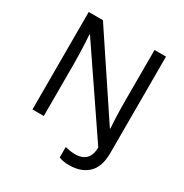

<svg xmlns="http://www.w3.org/2000/svg" viewBox="-202 -871 1165 1218"><g transform="rotate(30 380.0 -262.0)"><path d="M475 190Q450 190 431.5 186.5Q413 183 399 177V101Q415 105 434 108Q453 111 475 111Q501 111 524.5 101.5Q548 92 563.5 67.5Q579 43 579 0L176 -593H172Q174 -574 175.5 -539Q177 -504 178.5 -464Q180 -424 180 -387V0H97V-714H201L582 -142H586Q583 -174 581 -230.5Q579 -287 579 -342V-714H663V-6Q663 94 612 142Q561 190 475 190Z"/></g></svg>

Font: Noto Sans Lydian
Style: Regular
Weight: 400
Designer: Monotype Design Team
Foundry: Monotype Imaging Inc.
Version: Version 2.002; ttfautohint (v1.8.4.7-5d5b)